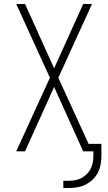

<svg xmlns="http://www.w3.org/2000/svg" viewBox="-20 -755 540 958"><path d="M296 183V147H322Q339 147 355.5 144Q372 141 387 133Q402 125 414 112.5Q426 100 433.5 85Q441 70 443.5 53Q446 36 446 19V0H395L250 -321L105 0H61L229 -367L61 -735H105L250 -414L395 -735H439L271 -367L422 -37H486V19Q486 42 482.5 63.5Q479 85 469 105Q459 125 443 140.5Q427 156 407 166Q387 176 365.5 179.5Q344 183 322 183Z"/></svg>

Font: Iosevka SS04 Extralight
Style: Regular
Weight: 200
Monospace: yes
Designer: Belleve Invis
Foundry: Belleve Invis
Version: Version 19.0.0; ttfautohint (v1.8.4)